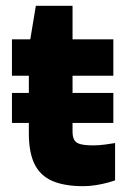

<svg xmlns="http://www.w3.org/2000/svg" viewBox="-20 -629 431 659"><path d="M369 -207H21V-310H369ZM375 -10Q367 -7 349 -2Q331 3 309 6.5Q287 10 266 10Q201 10 159.5 -8Q118 -26 98.5 -66Q79 -106 79 -171V-464L103 -609H229V-177Q229 -159 235 -148.5Q241 -138 257 -134Q273 -130 301 -130Q319 -130 341.5 -133Q364 -136 375 -138ZM21 -369V-494H369V-369Z"/></svg>

Font: Blinker
Style: Regular
Weight: 400
Designer: Juergen Huber
Foundry: supertype
Version: 1.017